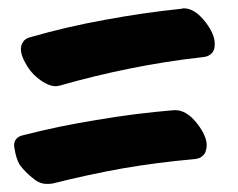

<svg xmlns="http://www.w3.org/2000/svg" viewBox="-20 -621 584 471"><path d="M109.4 -170.9Q194.3 -192.4 281.2 -208Q367.2 -222.7 455.1 -230.5Q468.8 -231.4 475.6 -237.3Q483.4 -243.2 485.4 -252.9Q493.2 -279.3 464.8 -316.4Q436.5 -353.5 405.3 -350.6Q311.5 -342.8 219.7 -327.1Q127 -312.5 36.1 -289.1Q14.6 -284.2 14.6 -263.7Q14.6 -260.7 15.6 -256.8Q19.5 -231.4 28.3 -216.8Q41 -199.2 63.5 -181.6Q79.1 -168.9 97.7 -169.9Q103.5 -169.9 109.4 -170.9ZM127 -411.1Q211.9 -435.5 299.8 -453.1Q386.7 -470.7 474.6 -480.5Q488.3 -481.4 496.1 -487.3Q503.9 -493.2 505.9 -502.9Q506.8 -507.8 506.8 -513.7Q506.8 -537.1 484.4 -566.4Q458 -600.6 430.7 -600.6Q428.7 -600.6 425.8 -599.6Q331.1 -589.8 237.3 -572.3Q144.5 -555.7 52.7 -529.3Q43.9 -526.4 39.1 -521.5Q34.2 -515.6 32.2 -508.8Q28.3 -492.2 41 -468.8Q52.7 -445.3 72.3 -429.7Q85 -418.9 99.6 -413.1Q113.3 -407.2 127 -411.1Z"/></svg>

Font: TroubleSide
Style: Comic
Weight: 400
Designer: Koroletov
Version: 1_5